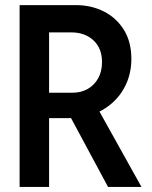

<svg xmlns="http://www.w3.org/2000/svg" viewBox="-20 -740 602 760"><path d="M142.6 -272.5V-373H267.1Q300.8 -373 327.1 -387.9Q353.5 -402.8 368.7 -430.2Q383.8 -457.5 383.8 -494.1Q383.8 -549.3 349.6 -580.6Q315.4 -611.8 262.2 -611.8H142.6V-719.7H280.8Q341.3 -719.7 391.1 -694.6Q440.9 -669.4 470.5 -621.8Q500 -574.2 500 -506.8Q500 -441.4 469.7 -388.4Q439.5 -335.4 384.3 -304Q329.1 -272.5 253.9 -272.5ZM57.6 0V-719.7H174.3V0ZM407.7 0 251.5 -290.5 338.4 -361.8 540 0Z"/></svg>

Font: Reddit Mono SemiBold
Style: Regular
Weight: 600
Monospace: yes
Designer: Stephen Hutchings
Foundry: Reddit
Version: Version 1.014